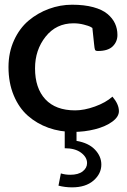

<svg xmlns="http://www.w3.org/2000/svg" viewBox="-20 -555 549 827"><path d="M231.9 244.6 242.2 191.9Q260.7 197.8 282.7 197.8Q317.4 197.8 336.2 183.1Q355 168.5 355 147.5Q355 122.1 329.3 102.8Q303.7 83.5 258.8 83.5V4.9H309.6V51.8Q361.3 60.5 388.9 89.4Q416.5 118.2 416.5 153.8Q416.5 193.4 382.8 222.7Q349.1 252 290.5 252Q259.8 252 231.9 244.6ZM485.8 -404.3Q485.8 -375.5 465.6 -355.5Q445.3 -335.4 401.9 -335.4Q391.6 -335.4 389.4 -340.1Q387.2 -344.7 385.3 -364.7L377.9 -434.6Q374.5 -437 368.4 -440.2Q362.3 -443.4 341.1 -449Q319.8 -454.6 296.4 -454.6Q222.2 -454.6 176.5 -397.2Q130.9 -339.8 130.9 -260.7Q130.9 -175.3 175.3 -127.4Q219.7 -79.6 303.7 -79.6Q342.8 -79.6 388.9 -96.2Q435.1 -112.8 464.4 -138.7Q492.2 -106 492.2 -76.2Q492.2 -51.8 463.4 -30.8Q434.6 -9.8 389.4 1.7Q344.2 13.2 295.4 13.2Q238.8 13.2 188.7 -4.6Q138.7 -22.5 100.1 -56.4Q61.5 -90.3 39.1 -144.3Q16.6 -198.2 16.6 -266.1Q16.6 -329.1 40.3 -381.1Q64 -433.1 103 -466.1Q142.1 -499 190.7 -516.8Q239.3 -534.7 290.5 -534.7Q342.8 -534.7 381.6 -524.2Q420.4 -513.7 442.6 -495.1Q464.8 -476.6 475.3 -453.9Q485.8 -431.2 485.8 -404.3Z"/></svg>

Font: Coustard
Style: Regular
Weight: 400
Foundry: vernon adams
Version: Version 1.001